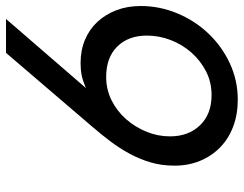

<svg xmlns="http://www.w3.org/2000/svg" viewBox="-104 -674 792 623"><g transform="rotate(-90 291.5 -363.0)"><path d="M65 -192Q65 -234 75.5 -269.5Q86 -305 103.5 -337.5Q121 -370 144 -400.5Q167 -431 193 -461L431 -739H541L317 -480Q341 -490 358.5 -493.5Q376 -497 398 -497Q440 -497 474 -482.5Q508 -468 532 -442Q556 -416 569.5 -380.5Q583 -345 583 -302Q583 -241 559.5 -184Q536 -127 494.5 -83Q453 -39 397.5 -13Q342 13 279 13Q231 13 191.5 -2Q152 -17 124 -44.5Q96 -72 80.5 -109.5Q65 -147 65 -192ZM160 -207Q160 -147 196 -109.5Q232 -72 294 -72Q336 -72 371 -90Q406 -108 432 -137.5Q458 -167 472.5 -204.5Q487 -242 487 -282Q487 -342 451.5 -378Q416 -414 353 -414Q312 -414 277 -396.5Q242 -379 216 -349.5Q190 -320 175 -283Q160 -246 160 -207Z"/></g></svg>

Font: Involve Medium Oblique
Style: Italic
Weight: 500
Italic angle: -10.5°
Designer: Stefan Peev
Foundry: Context Ltd.
Version: Version 1.001